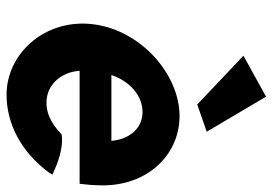

<svg xmlns="http://www.w3.org/2000/svg" viewBox="-143 -666 832 586"><g transform="rotate(90 273.0 -373.0)"><path d="M382 -588 275 -769 150 -700 299 -559ZM196 -200H541L542 -210C543 -222 545 -235 545 -247C556 -401 456 -505 334 -505C208 -505 72 -388 54 -241C36 -95 143 23 269 23C357 23 444 -21 507 -107L513 -117L504 -121C482 -131 432 -152 390 -145C355 -111 322 -97 288 -99C236 -102 200 -145 196 -200ZM410 -297H209C226 -349 269 -392 322 -392C371 -392 405 -353 410 -297Z"/></g></svg>

Font: Bluebird
Style: SfBdNrwObl
Weight: 700
Designer: Jasper
Foundry: Cannot Into Space Fonts
Version: Version 0.98